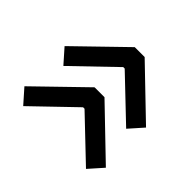

<svg xmlns="http://www.w3.org/2000/svg" viewBox="-116 -666 817 817"><g transform="rotate(-45 293.0 -257.0)"><path d="M106.9 -12.2 43.5 -68.4 220.2 -253.9V-262.7L43.5 -446.3L106.9 -502.4L314.9 -288.1V-228.5ZM348.6 -12.2 285.2 -68.4 461.9 -253.9V-262.7L285.2 -446.3L348.6 -502.4L556.6 -288.1V-228.5Z"/></g></svg>

Font: Cascadia Mono PL
Style: Regular
Weight: 400
Monospace: yes
Designer: Aaron Bell
Foundry: Saja Typeworks
Version: Version 2102.003